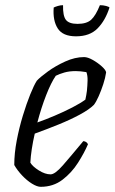

<svg xmlns="http://www.w3.org/2000/svg" viewBox="-20 -720 442 740"><path d="M137 0Q123 0 103.5 -12Q84 -24 65.5 -43.5Q47 -63 35 -84Q35 -129 44.5 -178.5Q54 -228 68 -274Q82 -320 96.5 -356Q111 -392 122 -409Q135 -423 164.5 -444.5Q194 -466 231.5 -483Q269 -500 304 -500Q318 -500 337.5 -489Q357 -478 372.5 -464Q388 -450 389 -441Q386 -420 378 -395.5Q370 -371 360.5 -349.5Q351 -328 342 -316Q324 -298 288 -278.5Q252 -259 206.5 -240.5Q161 -222 114 -205Q107 -175 102.5 -145.5Q98 -116 97 -93Q106 -78 130 -63Q154 -48 175 -48Q192 -48 222.5 -83Q253 -118 301 -176Q314 -175 319 -164Q305 -131 280.5 -92.5Q256 -54 220.5 -27Q185 0 137 0ZM124 -248Q155 -259 190.5 -274Q226 -289 258 -305.5Q290 -322 309 -336Q313 -354 315 -370Q317 -390 317.5 -409.5Q318 -429 313 -442Q302 -444 291 -445Q280 -446 272 -446Q247 -446 228 -440.5Q209 -435 195 -428Q177 -402 158 -353.5Q139 -305 124 -248ZM273 -580Q222 -580 202.5 -610.5Q183 -641 187 -691Q193 -694 203 -697Q213 -700 223 -700Q222 -659 234 -643.5Q246 -628 279 -628Q314 -628 331.5 -644Q349 -660 365 -700Q378 -700 389 -697Q400 -694 402 -691Q386 -641 356 -610.5Q326 -580 273 -580Z"/></svg>

Font: Texturina Thin
Style: Italic
Weight: 100
Italic angle: -11°
Designer: Guillermo Torres Carreño
Foundry: Omnibus-Type
Version: Version 1.002; ttfautohint (v1.8.3)